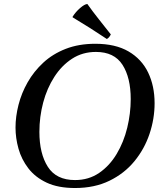

<svg xmlns="http://www.w3.org/2000/svg" viewBox="-20 -931 828 965"><path d="M757 -412Q757 -334 731.5 -258Q706 -182 655.5 -120.5Q605 -59 530 -22.5Q455 14 357 14Q272 14 214.5 -13Q157 -40 122.5 -85Q88 -130 73 -183.5Q58 -237 58 -290Q58 -345 73 -404Q88 -463 119 -517.5Q150 -572 197.5 -616Q245 -660 310.5 -685.5Q376 -711 459 -711Q560 -711 626 -672.5Q692 -634 724.5 -566.5Q757 -499 757 -412ZM637 -433Q637 -541 595.5 -605.5Q554 -670 462 -670Q395 -670 342.5 -636Q290 -602 253 -544.5Q216 -487 197 -415.5Q178 -344 178 -268Q178 -159 220.5 -92.5Q263 -26 357 -26Q426 -26 478.5 -62Q531 -98 566.5 -157.5Q602 -217 619.5 -289Q637 -361 637 -433ZM345 -844V-847Q360 -871 382.5 -890.5Q405 -910 419 -911Q446 -873 476.5 -834.5Q507 -796 537 -758Q533 -750 528.5 -744.5Q524 -739 517 -735Q475 -763 431 -791Q387 -819 345 -844Z"/></svg>

Font: Tiro Bangla
Style: Italic
Weight: 400
Italic angle: -11°
Designer: Bangla: John Hudson & Fiona Ross, assisted by Neelakash Kshetrimayum. Latin: John Hudson with Paul Hanslow, assisted by 
Foundry: Tiro Typeworks Ltd.
Version: Version 1.60